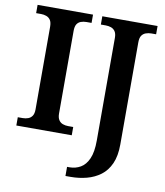

<svg xmlns="http://www.w3.org/2000/svg" viewBox="-100 -796 964 1119"><g transform="rotate(10 382.0 -237.0)"><path d="M31 0V-49H60Q77 -49 92 -54.5Q107 -60 116 -73.5Q125 -87 125 -112V-600Q125 -627 116 -640.5Q107 -654 92 -659.5Q77 -665 60 -665H31V-714H359V-665H329Q311 -665 296 -659.5Q281 -654 272.5 -640.5Q264 -627 264 -600V-112Q264 -88 273 -74Q282 -60 297 -54.5Q312 -49 329 -49H359V0ZM364 240V186H379Q414 186 443.5 169Q473 152 490.5 112.5Q508 73 508 5V-603Q508 -628 498.5 -641.5Q489 -655 474 -660Q459 -665 443 -665H414V-714H741V-665H713Q696 -665 680.5 -659.5Q665 -654 656 -640.5Q647 -627 647 -600V4Q647 72 626.5 117.5Q606 163 570.5 189.5Q535 216 489.5 228Q444 240 394 240Z"/></g></svg>

Font: Noto Rashi Hebrew SemiBold
Style: Regular
Weight: 600
Version: Version 1.006